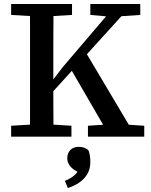

<svg xmlns="http://www.w3.org/2000/svg" viewBox="-20 -687 758 965"><path d="M130 0Q131 -51 131 -102Q131 -153 131 -205Q131 -257 131 -309V-359Q131 -410 131 -461.5Q131 -513 131 -564.5Q131 -616 130 -667H249Q249 -616 248.5 -565Q248 -514 248 -462.5Q248 -411 248 -359V-290Q248 -248 248 -200.5Q248 -153 248.5 -102.5Q249 -52 249 0ZM36 0V-55L171 -63H210L339 -55V0ZM36 -612V-667H342V-612L210 -604H171ZM422 0V-55L544 -63H580L705 -55V0ZM434 -612V-667H685V-612L568 -604L535 -603ZM203 -179 201 -263H229L294 -348L566 -667H646ZM533 0 326 -357 401 -441 663 0ZM434 128Q434 162 419 187.5Q404 213 378.5 230.5Q353 248 321 258L306 222Q336 210 354.5 193.5Q373 177 380 155L389 185Q351 170 334.5 150.5Q318 131 318 109Q318 83 333.5 67Q349 51 376 51Q391 51 403.5 55.5Q416 60 425 69Q429 81 431.5 94Q434 107 434 128Z"/></svg>

Font: Source Serif 4 Medium
Style: Regular
Weight: 500
Designer: Frank Grießhammer
Foundry: Adobe Systems Incorporated
Version: Version 4.004;hotconv 1.0.116;makeotfexe 2.5.65601